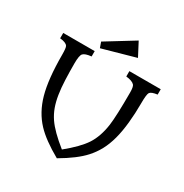

<svg xmlns="http://www.w3.org/2000/svg" viewBox="-218 -1131 1266 1323"><g transform="rotate(30 415.0 -469.5)"><path d="M420.4 22.9Q294.9 -47.9 232.4 -114.3Q159.7 -191.4 127.9 -304.7Q95.7 -420.4 95.7 -612.3Q95.7 -668.5 87.9 -680.2Q75.2 -700.2 26.9 -704.6V-747.1H277.3V-704.6Q228 -699.7 212.9 -683.1Q198.7 -668 198.7 -603.5Q198.7 -539.1 201.2 -475.3Q203.6 -411.6 211.7 -360.8Q219.7 -310.1 234.4 -269.8Q249 -229.5 273.4 -193.4Q316.9 -129.4 420.4 -46.9Q521 -128.9 563.5 -193.4Q606.9 -259.8 621.1 -359.9Q631.3 -434.6 631.3 -622.1Q631.3 -668 620.1 -680.2Q602.1 -699.7 553.2 -704.6V-747.1H802.7V-704.6Q755.9 -698.7 744.6 -682.6Q734.4 -668 734.4 -591.8Q734.4 -515.6 726.8 -439.9Q719.2 -364.3 703.1 -304.7Q687 -245.1 661.9 -198.7Q636.7 -152.3 602.1 -114.3Q542.5 -48.3 420.4 22.9ZM282.7 -826.2 503.4 -961.9 559.1 -855.5 298.3 -782.2Z"/></g></svg>

Font: Metamorphous
Style: Regular
Weight: 400
Designer: James Grieshaber
Foundry: James Grieshaber
Version: Version 1.001